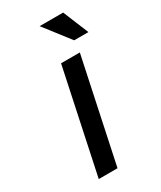

<svg xmlns="http://www.w3.org/2000/svg" viewBox="-176 -743 676 806"><g transform="rotate(-30 162.5 -340.0)"><path d="M160 -500 54 0H145L251 -500ZM160 -680 256 -556H325L274 -680Z"/></g></svg>

Font: LT Wave Text Italic
Style: Regular
Weight: 400
Designer: Daniel Lyons
Version: Version 2.5 (Glyphs App)